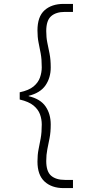

<svg xmlns="http://www.w3.org/2000/svg" viewBox="-20 -831 437 984"><path d="M306 133Q245 133 208.5 99.5Q172 66 172 -3Q172 -38 177.5 -65Q183 -92 188.5 -122Q194 -152 194 -193Q194 -220 185 -245Q176 -270 152 -290Q128 -310 81 -321V-358Q128 -368 152 -388Q176 -408 185 -434Q194 -460 194 -486Q194 -528 188.5 -557Q183 -586 177.5 -613.5Q172 -641 172 -675Q172 -746 208.5 -778.5Q245 -811 306 -811H354V-770H313Q267 -770 242 -748Q217 -726 217 -672Q217 -639 222.5 -612.5Q228 -586 234 -556Q240 -526 240 -485Q240 -433 213.5 -394Q187 -355 127 -340V-338Q187 -324 213.5 -285.5Q240 -247 240 -193Q240 -153 234 -123Q228 -93 222.5 -65.5Q217 -38 217 -6Q217 48 242 69.5Q267 91 313 91H354V133Z"/></svg>

Font: DM Sans 24pt ExtraLight
Style: Regular
Weight: 250
Designer: Colophon Foundry, Jonny Pinhorn
Foundry: Colophon Foundry
Version: Version 4.004;gftools[0.9.30]